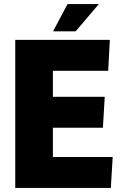

<svg xmlns="http://www.w3.org/2000/svg" viewBox="-20 -924 607 944"><path d="M55 -728H520L512 -576H240V-448H495L486 -296H240V-152H534L525 0H55ZM241 -770 312 -904H466L352 -770Z"/></svg>

Font: Murecho ExtraBold
Style: Regular
Weight: 800
Designer: Neil Summerour
Foundry: Positype
Version: Version 1.010; ttfautohint (v1.8.3)